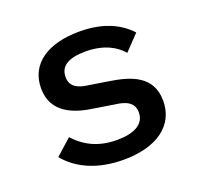

<svg xmlns="http://www.w3.org/2000/svg" viewBox="-100 -640 800 764"><g transform="rotate(-20 300.0 -258.0)"><path d="M301 12C442 12 528 -51 528 -155C528 -262 438 -288 356 -301L274 -314C231 -319 195 -332 195 -376C195 -422 231 -445 304 -445C385 -445 432 -414 459 -383L520 -447C473 -498 404 -528 308 -528C176 -528 88 -472 88 -367C88 -262 179 -231 260 -220L342 -207C386 -202 421 -188 421 -145C421 -94 374 -71 303 -71C226 -71 171 -98 126 -147L59 -87C108 -27 189 12 301 12Z"/></g></svg>

Font: IBM Mono Medium
Style: Regular
Weight: 500
Monospace: yes
Designer: Mike Abbink, Paul van der Laan, Pieter van Rosmalen
Foundry: Bold Monday
Version: Version 2.3